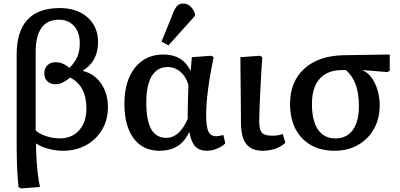

<svg xmlns="http://www.w3.org/2000/svg" viewBox="-20 -827 2234 1071"><path d="M97 224 83 216Q78 162 75.5 109Q73 56 73 -11V-522Q73 -782 313 -782Q410 -782 468.5 -730Q527 -678 527 -591Q527 -487 443 -433V-431Q506 -416 544 -361Q582 -306 582 -229Q582 -158 549.5 -103.5Q517 -49 460.5 -17.5Q404 14 330 14Q292 14 250 3Q208 -8 183 -26H181Q181 13 183.5 57Q186 101 191 142.5Q196 184 203 216ZM314 -55Q381 -55 421.5 -100.5Q462 -146 462 -221Q462 -348 372 -394Q344 -373 326 -365Q308 -357 291 -357Q262 -357 244.5 -373.5Q227 -390 227 -416Q227 -446 244.5 -463Q262 -480 291 -480Q332 -480 367 -448Q398 -479 411.5 -510.5Q425 -542 425 -586Q425 -646 393.5 -681.5Q362 -717 309 -717Q179 -717 179 -536V-100Q197 -81 236 -68Q275 -55 314 -55Z M870 14Q777 14 725.5 -55Q674 -124 674 -248Q674 -375 732.5 -449Q791 -523 892 -523Q998 -523 1042 -434H1044L1050 -508L1159 -516L1172 -508Q1152 -415 1141 -332Q1130 -249 1130 -187Q1130 -120 1142.5 -93.5Q1155 -67 1186 -67Q1197 -67 1226 -74L1237 -27Q1218 -9 1189.5 2.5Q1161 14 1134 14Q1093 14 1070 -9.5Q1047 -33 1037 -88H1034Q987 14 870 14ZM908 -58Q981 -58 1027 -164Q1027 -186 1027.5 -220.5Q1028 -255 1029 -290.5Q1030 -326 1031 -352Q1019 -398 987.5 -425.5Q956 -453 915 -453Q857 -453 826.5 -402.5Q796 -352 796 -256Q796 -155 823.5 -106.5Q851 -58 908 -58ZM920 -574 881 -595 948 -760Q959 -786 970.5 -796.5Q982 -807 1002 -807Q1044 -807 1067 -754V-738Z M1446 14Q1383 14 1353.5 -24Q1324 -62 1324 -145Q1324 -178 1323.5 -228Q1323 -278 1322.5 -332.5Q1322 -387 1321.5 -434Q1321 -481 1321 -508L1430 -516L1443 -508Q1440 -467 1437 -415Q1434 -363 1431.5 -311Q1429 -259 1427.5 -216Q1426 -173 1426 -149Q1426 -103 1441 -86.5Q1456 -70 1497 -70Q1536 -70 1557 -80L1572 -31Q1551 -10 1517.5 2Q1484 14 1446 14Z M1846 14Q1770 14 1714 -18Q1658 -50 1628 -108.5Q1598 -167 1598 -247Q1598 -372 1677.5 -444Q1757 -516 1896 -519L2154 -523V-432L2141 -425L2004 -436V-434Q2032 -423 2053 -393.5Q2074 -364 2086 -324Q2098 -284 2098 -239Q2098 -165 2066 -108Q2034 -51 1977 -18.5Q1920 14 1846 14ZM1851 -55Q1914 -55 1948 -102Q1982 -149 1982 -237Q1982 -376 1909 -436H1888Q1806 -436 1763 -387.5Q1720 -339 1720 -247Q1720 -154 1753.5 -104.5Q1787 -55 1851 -55Z"/></svg>

Font: Literata Medium
Style: Regular
Weight: 500
Designer: Latin by Veronika Burian and Jose Scaglione. Greek by Irene Vlachou. Cyrillic by Vera Evstafieva.
Foundry: TypeTogether
Version: Version 3.103; ttfautohint (v1.8.4.7-5d5b);gftools[0.9.29]